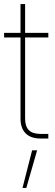

<svg xmlns="http://www.w3.org/2000/svg" viewBox="-20 -676 270 937"><path d="M102.5 -656.2V-97.7Q102.5 -59.1 120.8 -40.8Q139.2 -22.5 177.7 -22.5H215.8V0H177.7Q130.4 0 105.2 -25.1Q80.1 -50.3 80.1 -97.7V-656.2ZM215.8 -493.2H0V-515.6H215.8ZM136.7 57.6H161.1L108.4 241.2H89.8Z"/></svg>

Font: Intratopia Thin
Style: Regular
Weight: 100
Designer: Rasmus Andersson
Foundry: rsms
Version: Version 3.000;Glyphs 3.2.3 (3260)